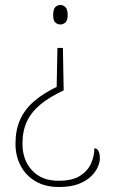

<svg xmlns="http://www.w3.org/2000/svg" viewBox="-20 -561 455 769"><path d="M235 -199Q179 -173 142.5 -143Q106 -113 88 -75Q70 -37 70 15Q70 80 108.5 121.5Q147 163 214 163Q270 163 301 143Q332 123 345 93Q358 63 358 33Q369 33 374.5 44Q380 55 380 75Q380 88 372 107Q364 126 345.5 144.5Q327 163 295.5 175.5Q264 188 216 188Q162 188 123 165.5Q84 143 63 103.5Q42 64 42 15Q42 -40 60.5 -81.5Q79 -123 116 -155Q153 -187 207 -213L210 -369H232ZM222 -541Q233 -541 242 -532.5Q251 -524 251 -501Q251 -479 242 -471Q233 -463 222 -463Q210 -463 201.5 -471Q193 -479 193 -501Q193 -524 201.5 -532.5Q210 -541 222 -541Z"/></svg>

Font: Noto Rashi Hebrew Thin
Style: Regular
Weight: 250
Version: Version 1.006